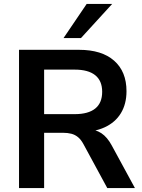

<svg xmlns="http://www.w3.org/2000/svg" viewBox="-20 -959 726 979"><path d="M77 0V-705H383Q499 -705 562 -649.5Q625 -594 625 -494Q625 -429 596.5 -382Q568 -335 514 -310Q460 -285 383 -285L392 -300H425Q466 -300 496.5 -280Q527 -260 550 -217L668 0H527L405 -225Q393 -247 378 -259.5Q363 -272 344 -277Q325 -282 300 -282H205V0ZM205 -377H361Q430 -377 465.5 -405.5Q501 -434 501 -491Q501 -547 465.5 -575.5Q430 -604 361 -604H205ZM304 -765 422 -939H552L393 -765Z"/></svg>

Font: Nunito Sans 12pt ExtraLight 12pt
Style: Bold
Weight: 700
Version: Version 3.101;gftools[0.9.27]